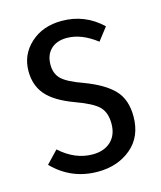

<svg xmlns="http://www.w3.org/2000/svg" viewBox="-89 -603 569 680"><g transform="rotate(-15 195.5 -262.5)"><path d="M200.2 -537.1Q285.2 -537.1 347.2 -478L311 -431.2Q255.4 -474.1 202.1 -474.1Q165 -474.1 143.6 -453.6Q122.1 -433.1 122.1 -397Q122.1 -363.3 142.8 -343.8Q163.6 -324.2 220.2 -304.2Q292.5 -276.9 325.7 -241.5Q358.9 -206.1 358.9 -145Q358.9 -70.8 309.6 -29.3Q260.3 12.2 187 12.2Q89.8 12.2 22 -57.1L64.9 -102.1Q120.6 -51.8 185.1 -51.8Q227.1 -51.8 252 -75.2Q276.9 -98.6 276.9 -140.1Q276.9 -181.2 255.1 -202.9Q233.4 -224.6 170.9 -247.1Q101.1 -272.9 71 -307.9Q41 -342.8 41 -395Q41 -455.6 85.7 -496.3Q130.4 -537.1 200.2 -537.1Z"/></g></svg>

Font: Fira Sans Compressed Book
Style: Regular
Weight: 350
Width: 1
Designer: Carrois Corporate & Edenspiekermann AG
Foundry: Carrois Corporate GbR & Edenspiekermann AG
Version: Version 4.203;PS 004.203;hotconv 1.0.88;makeotf.lib2.5.64775